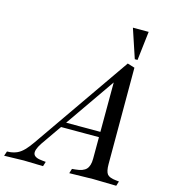

<svg xmlns="http://www.w3.org/2000/svg" viewBox="-204 -1045 1016 1153"><g transform="rotate(15 304.0 -468.5)"><path d="M-70 3 -60 -26 -42 -27Q-16 -30 4 -39.5Q24 -49 43.5 -69Q63 -89 86 -122L504 -724L549 -710V-111Q549 -65 562.5 -48.5Q576 -32 617 -28L636 -26L627 3L483 0L335 3L344 -26L365 -28Q413 -32 432 -53Q451 -74 451 -118L452 -624L494 -653L126 -123Q96 -77 103.5 -54.5Q111 -32 160 -28L181 -26L172 3L52 0ZM198 -252 220 -285H486L476 -252ZM555 -760H538L478 -940H576Z"/></g></svg>

Font: Baskervville Medium
Style: Italic
Weight: 500
Italic angle: -18°
Version: Version 1.100